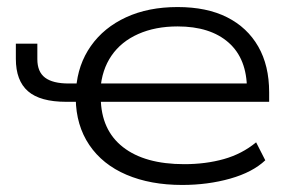

<svg xmlns="http://www.w3.org/2000/svg" viewBox="-20 -517 824 545"><path d="M497 8Q407 8 339 -21Q271 -50 233.5 -105.5Q196 -161 195 -237L205 -228H168Q94 -228 59.5 -258Q25 -288 25 -350V-393H86V-349Q86 -313 108 -296.5Q130 -280 175 -280H206L196 -265Q201 -334 238 -386.5Q275 -439 338 -468Q401 -497 484 -497Q567 -497 624.5 -468Q682 -439 713 -385Q744 -331 744 -255V-228H257L266 -239Q267 -148 329 -99.5Q391 -51 503 -51Q564 -51 615.5 -65.5Q667 -80 707 -113L733 -62Q697 -28 633.5 -10Q570 8 497 8ZM484 -442Q421 -442 372.5 -420.5Q324 -399 296.5 -359Q269 -319 265 -263L255 -280H703L681 -263Q681 -350 629 -396Q577 -442 484 -442Z"/></svg>

Font: Nunito Sans 10pt Expanded Light
Style: Regular
Weight: 300
Width: 7
Designer: Vernon Adams
Foundry: Vernon Adams
Version: Version 3.101;gftools[0.9.27]